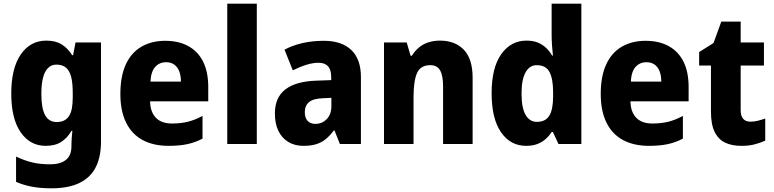

<svg xmlns="http://www.w3.org/2000/svg" viewBox="-20 -780 4190 1040"><path d="M231 -560Q281 -560 314 -539.5Q347 -519 371 -481H376L389 -550H527V-12Q527 70 498.5 126Q470 182 410.5 211Q351 240 258 240Q200 240 154 231.5Q108 223 67 205V68Q113 90 155.5 100Q198 110 252 110Q307 110 337 86Q367 62 367 12V1Q367 -13 368.5 -33Q370 -53 372 -71H367Q345 -33 312 -11.5Q279 10 227 10Q143 10 92 -63.5Q41 -137 41 -273Q41 -410 92.5 -485Q144 -560 231 -560ZM285 -430Q259 -430 240.5 -412Q222 -394 213 -359Q204 -324 204 -271Q204 -193 224.5 -156Q245 -119 287 -119Q311 -119 327.5 -127.5Q344 -136 354.5 -152.5Q365 -169 369.5 -194Q374 -219 374 -254V-278Q374 -330 365.5 -363.5Q357 -397 337.5 -413.5Q318 -430 285 -430Z M875 -559Q948 -559 1000.5 -530Q1053 -501 1080.5 -445.5Q1108 -390 1108 -309V-231H793Q794 -174 824 -142.5Q854 -111 912 -111Q959 -111 997.5 -120.5Q1036 -130 1077 -152V-29Q1039 -9 996 0.5Q953 10 893 10Q812 10 753.5 -21Q695 -52 663.5 -115Q632 -178 632 -271Q632 -367 661.5 -431Q691 -495 746 -527Q801 -559 875 -559ZM880 -443Q844 -443 821 -418Q798 -393 795 -338H960Q960 -370 951 -393.5Q942 -417 924 -430Q906 -443 880 -443Z M1371 0H1211V-760H1371Z M1735 -559Q1830 -559 1882.5 -509.5Q1935 -460 1935 -363V0H1821L1792 -73H1788Q1767 -45 1744.5 -26.5Q1722 -8 1693 1Q1664 10 1623 10Q1576 10 1541 -11.5Q1506 -33 1487.5 -72Q1469 -111 1469 -165Q1469 -252 1525.5 -295.5Q1582 -339 1691 -343L1774 -346V-361Q1774 -403 1756.5 -421.5Q1739 -440 1705 -440Q1675 -440 1639.5 -429Q1604 -418 1566 -399L1521 -511Q1564 -534 1617.5 -546.5Q1671 -559 1735 -559ZM1730 -248Q1677 -246 1654 -227Q1631 -208 1631 -172Q1631 -141 1646.5 -125Q1662 -109 1688 -109Q1725 -109 1750 -135Q1775 -161 1775 -204V-250Z M2363 -560Q2445 -560 2492.5 -510.5Q2540 -461 2540 -359V0H2380V-313Q2380 -370 2364 -398.5Q2348 -427 2311 -427Q2258 -427 2239 -384.5Q2220 -342 2220 -253V0H2060V-550H2183L2204 -478H2211Q2227 -504 2249 -522.5Q2271 -541 2300 -550.5Q2329 -560 2363 -560Z M2830 10Q2745 10 2694 -63.5Q2643 -137 2643 -275Q2643 -413 2695 -486.5Q2747 -560 2832 -560Q2866 -560 2891.5 -550Q2917 -540 2936.5 -522Q2956 -504 2971 -479H2975Q2972 -504 2970 -535Q2968 -566 2968 -591V-760H3129V0H3005L2975 -65H2968Q2954 -43 2934.5 -26Q2915 -9 2889.5 0.5Q2864 10 2830 10ZM2888 -120Q2935 -120 2955.5 -153.5Q2976 -187 2976 -258V-280Q2976 -353 2956.5 -390Q2937 -427 2887 -427Q2849 -427 2827 -388.5Q2805 -350 2805 -274Q2805 -195 2827 -157.5Q2849 -120 2888 -120Z M3477 -559Q3550 -559 3602.5 -530Q3655 -501 3682.5 -445.5Q3710 -390 3710 -309V-231H3395Q3396 -174 3426 -142.5Q3456 -111 3514 -111Q3561 -111 3599.5 -120.5Q3638 -130 3679 -152V-29Q3641 -9 3598 0.5Q3555 10 3495 10Q3414 10 3355.5 -21Q3297 -52 3265.5 -115Q3234 -178 3234 -271Q3234 -367 3263.5 -431Q3293 -495 3348 -527Q3403 -559 3477 -559ZM3482 -443Q3446 -443 3423 -418Q3400 -393 3397 -338H3562Q3562 -370 3553 -393.5Q3544 -417 3526 -430Q3508 -443 3482 -443Z M4045 -121Q4066 -121 4085.5 -126Q4105 -131 4125 -138V-18Q4098 -6 4067.5 2Q4037 10 3995 10Q3944 10 3907.5 -7.5Q3871 -25 3851 -65.5Q3831 -106 3831 -175V-425H3767V-498L3845 -547L3887 -663H3992V-550H4118V-425H3992V-183Q3992 -152 4005.5 -136.5Q4019 -121 4045 -121Z"/></svg>

Font: Noto Sans Khmer SemiCondensed ExtraBold
Style: Regular
Weight: 800
Width: 4
Designer: Danh Hong and the Monotype Design Team
Foundry: Monotype Imaging Inc.
Version: Version 2.004